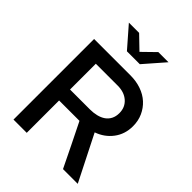

<svg xmlns="http://www.w3.org/2000/svg" viewBox="-257 -1050 1179 1179"><g transform="rotate(45 332.5 -461.0)"><path d="M77 0ZM77 0V-700H392Q443 -700 486 -685Q529 -670 559.5 -642Q590 -614 607.5 -575.5Q625 -537 625 -490Q625 -421 586.5 -370Q548 -319 485 -297L635 0H507Q473 -71 438.5 -140.5Q404 -210 369 -281H192V0ZM382 -600H192V-376H365Q395 -376 421.5 -382.5Q448 -389 467.5 -402.5Q487 -416 498 -437.5Q509 -459 509 -488Q509 -538 474 -569Q439 -600 382 -600ZM246 -922 330 -841 413 -922H501L385 -789H273L157 -922Z"/></g></svg>

Font: Rosa Sans Medium
Style: Regular
Weight: 500
Designer: Pentagram / MCKL
Foundry: Pentagram / MCKL
Version: Version 1.005;September 16, 2019;FontCreator 11.5.0.2425 64-